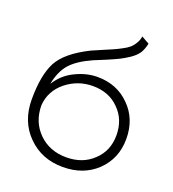

<svg xmlns="http://www.w3.org/2000/svg" viewBox="-132 -814 836 928"><g transform="rotate(20 285.5 -350.5)"><path d="M294.9 11.7Q186.5 11.7 115.2 -59.6Q43 -130.9 43 -245.1Q43 -370.1 79.1 -438.5Q116.2 -506.8 230.5 -563.5Q252 -573.2 282.2 -585.9Q311.5 -598.6 330.1 -606.4Q348.6 -614.3 370.1 -626Q391.6 -636.7 405.3 -648.4Q418 -659.2 427.7 -675.8Q438.5 -692.4 441.4 -712.9Q454.1 -705.1 481.4 -690.4Q475.6 -662.1 462.9 -640.6Q449.2 -620.1 421.9 -601.6Q396.5 -585 377 -575.2Q357.4 -565.4 316.4 -547.9Q275.4 -531.2 256.8 -523.4Q182.6 -490.2 148.4 -451.2Q114.3 -412.1 101.6 -345.7Q136.7 -401.4 193.4 -427.7Q249 -455.1 305.7 -455.1Q406.2 -455.1 471.7 -388.7Q538.1 -323.2 538.1 -220.7Q538.1 -120.1 469.7 -53.7Q401.4 11.7 294.9 11.7ZM294.9 -38.1Q378.9 -38.1 432.6 -89.8Q487.3 -140.6 487.3 -220.7Q487.3 -301.8 434.6 -353.5Q382.8 -406.2 299.8 -406.2Q223.6 -406.2 163.1 -358.4Q102.5 -309.6 96.7 -234.4Q96.7 -148.4 153.3 -92.8Q209 -38.1 294.9 -38.1Z"/></g></svg>

Font: LeFont
Style: ExtraLight
Weight: 200
Designer: Leryon MEDIA
Version: Version 1.0